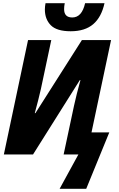

<svg xmlns="http://www.w3.org/2000/svg" viewBox="-20 -964 740 1198"><path d="M421 -769Q334 -769 297 -806.5Q260 -844 260 -905Q260 -913 261 -923.5Q262 -934 264 -944H384Q380 -924 380 -907Q380 -855 431 -855Q491 -855 511 -944H632Q613 -857 561.5 -813Q510 -769 421 -769ZM352 214 469 0H377L442 -305Q449 -337 459.5 -379.5Q470 -422 482 -464H478L186 0H4L155 -714H300L235 -408Q228 -378 218 -337.5Q208 -297 197 -258H201L491 -714H673L551 -138H662L518 214Z"/></svg>

Font: Noto Sans Condensed ExtraBold
Style: Italic
Weight: 800
Width: 3
Italic angle: -12°
Designer: Monotype Design Team
Foundry: Monotype Imaging Inc.
Version: Version 2.013; ttfautohint (v1.8.4.7-5d5b)